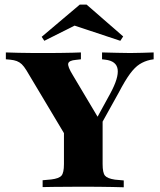

<svg xmlns="http://www.w3.org/2000/svg" viewBox="-20 -793 677 813"><path d="M291.9 -160.5 91.9 -495.2Q81.5 -512.1 72.2 -521Q62.9 -529.8 51.2 -534.3Q39.5 -538.7 23.4 -540.3L4.8 -541.9V-571Q25.8 -570.2 59.3 -569.4Q92.7 -568.5 125 -568.5H136.3H145.2Q169.4 -568.5 194 -568.5Q218.5 -568.5 242.3 -569Q266.1 -569.4 286.7 -569.8Q307.3 -570.2 322.6 -571V-541.9L301.6 -539.5Q272.6 -537.1 269 -524.6Q265.3 -512.1 288.7 -474.2L404 -280.6L371.8 -259.7L446.8 -396.8Q483.1 -463.7 478.2 -499.2Q473.4 -534.7 425.8 -540.3L412.1 -541.9V-571Q448.4 -570.2 475.8 -569.4Q503.2 -568.5 531.5 -568.5Q558.1 -568.5 581.9 -569.4Q605.6 -570.2 630.6 -571V-541.9L616.1 -539.5Q591.1 -533.9 571 -521Q550.8 -508.1 530.2 -480.2Q509.7 -452.4 482.3 -400L349.2 -160.5ZM320.2 -2.4Q292.7 -2.4 263.3 -2Q233.9 -1.6 207.3 -1.6Q180.6 -1.6 160.5 -0.8V-29.8L196.8 -33.1Q229.8 -37.1 240.3 -49.2Q250.8 -61.3 250.8 -98.4V-250.8L341.1 -201.6L414.5 -313.7V-98.4Q414.5 -61.3 424.6 -49.2Q434.7 -37.1 466.9 -32.3L504 -29V0Q483.9 -0.8 457.3 -1.2Q430.6 -1.6 401.6 -2Q372.6 -2.4 344.4 -2.4H332.3ZM167.7 -620.2 156.5 -637.1 317.7 -773.4H346.8L501.6 -638.7L489.5 -620.2L258.9 -696.8L344.4 -708.9Z"/></svg>

Font: Playfair 5pt SemiExpanded Light Black
Style: Regular
Weight: 900
Version: Version 2.203